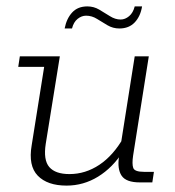

<svg xmlns="http://www.w3.org/2000/svg" viewBox="-20 -570 546 600"><path d="M188 10Q128 10 98 -21Q68 -52 79 -116L118 -361H37L42 -394H167L123 -121Q115 -70 134 -48Q153 -26 197 -26Q247 -26 290.5 -55Q334 -84 366 -140L356 -109L401 -394H445L396 -84Q392 -57 396.5 -45Q401 -33 430 -33H461L456 0H417Q374 0 360 -21Q346 -42 352 -81L355 -99L364 -96Q332 -46 286.5 -18Q241 10 188 10ZM353 -481Q333 -481 316 -491Q299 -501 283 -511Q267 -521 249 -521Q235 -521 222.5 -511Q210 -501 205 -481H182Q188 -512 205.5 -531Q223 -550 253 -550Q273 -550 290 -540Q307 -530 323.5 -519.5Q340 -509 357 -509Q371 -509 383.5 -519.5Q396 -530 401 -550H424Q419 -519 401 -500Q383 -481 353 -481Z"/></svg>

Font: Rokkitt SemiBold ExtraLight
Style: Italic
Weight: 250
Italic angle: -9°
Version: Version 3.103